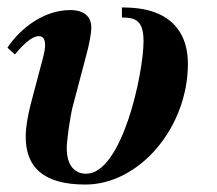

<svg xmlns="http://www.w3.org/2000/svg" viewBox="-27 -482 583 515"><path d="M300 -435C334 -435 358 -429 358 -372C358 -284 300 -16 204 -16C176 -16 152 -35 152 -85C152 -105 161 -169 168 -196L206 -340C212 -362 218 -394 218 -407C218 -436 201 -455 161 -455C91 -455 27 -406 -7 -354L13 -336C32 -359 57 -385 77 -385C91 -385 94 -374 94 -358C93 -341 85 -314 79 -292L55 -201C47 -169 42 -140 42 -115C42 -33 90 13 202 13C347 13 477 -140 477 -311C477 -378 448 -427 388 -449C364 -458 335 -462 300 -462Z"/></svg>

Font: STIXGeneral
Style: Bold Italic
Weight: 700
Italic angle: -16.33°
Designer: MicroPress Inc., with final additions and corrections provided by Coen Hoffman, Elsevier (retired)
Version: Version 1.1.0